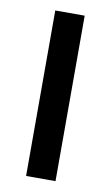

<svg xmlns="http://www.w3.org/2000/svg" viewBox="-68 -578 358 617"><g transform="rotate(10 110.5 -270.0)"><path d="M158 0H62V-540H158Z"/></g></svg>

Font: Noto Sans Thai Looped ExtraCondensed Medium
Style: Regular
Weight: 500
Width: 2
Designer: Sasikarn Vongin, Ben Mitchell
Foundry: The Fontpad Ltd
Version: Version 1.001; ttfautohint (v1.8.4.7-5d5b)